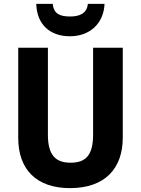

<svg xmlns="http://www.w3.org/2000/svg" viewBox="-20 -960 727 990"><path d="M519 -940H433C428 -888 386 -875 342 -875C291 -875 257 -887 252 -940H167C170 -835 236 -773 341 -773C444 -773 515 -840 519 -940ZM613 -250V-714H460V-266C460 -163 425 -121 344 -121C267 -121 227 -160 227 -265V-714H74V-249C74 -86 168 10 341 10C522 10 613 -92 613 -250Z"/></svg>

Font: Noto Sans Armenian SemiCondensed Medium
Style: Regular
Weight: 500
Width: 4
Designer: Monotype Design Team
Foundry: Monotype Imaging Inc.
Version: Version 2.008